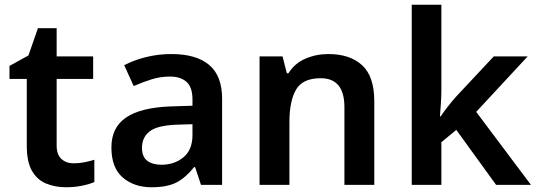

<svg xmlns="http://www.w3.org/2000/svg" viewBox="-20 -780 2264 810"><path d="M291 -91Q314 -91 336.5 -95.5Q359 -100 378 -106V-12Q358 -3 326 3.5Q294 10 259 10Q213 10 175 -5.5Q137 -21 115 -59Q93 -97 93 -165V-447H20V-502L100 -546L140 -661H219V-542H373V-447H219V-166Q219 -128 239 -109.5Q259 -91 291 -91Z M703 -552Q808 -552 862.5 -506Q917 -460 917 -364V0H828L803 -75H799Q764 -31 725 -10.5Q686 10 619 10Q546 10 498 -31Q450 -72 450 -158Q450 -242 511.5 -284Q573 -326 698 -331L792 -334V-361Q792 -412 767 -434.5Q742 -457 697 -457Q656 -457 618.5 -445Q581 -433 544 -417L504 -505Q544 -526 595.5 -539Q647 -552 703 -552ZM726 -254Q643 -251 611 -225.5Q579 -200 579 -157Q579 -118 601.5 -101.5Q624 -85 661 -85Q716 -85 754 -116.5Q792 -148 792 -210V-256Z M1365 -552Q1456 -552 1507.5 -505Q1559 -458 1559 -353V0H1433V-328Q1433 -450 1333 -450Q1257 -450 1229 -402Q1201 -354 1201 -265V0H1075V-542H1172L1190 -471H1197Q1223 -513 1268.5 -532.5Q1314 -552 1365 -552Z M1842 -399Q1842 -373 1840 -344Q1838 -315 1836 -289H1839Q1851 -307 1869 -330Q1887 -353 1903 -371L2063 -542H2206L1989 -308L2220 0H2073L1905 -232L1842 -180V0H1717V-760H1842Z"/></svg>

Font: Noto Sans Gujarati SemiBold
Style: Regular
Weight: 600
Designer: Jelle Bosma - Monotype Design Team, Universal Thirst
Foundry: Monotype Imaging Inc.
Version: Version 2.106; ttfautohint (v1.8.4.7-5d5b)